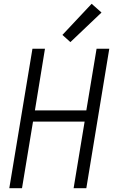

<svg xmlns="http://www.w3.org/2000/svg" viewBox="-20 -992 616 1012"><path d="M29 0H96L154 -351H426L368 0H435L556 -735H489L435 -410H164L217 -735H151ZM351 -770 515 -926 463 -972 309 -808Z"/></svg>

Font: Iosevka Sparkle Light
Style: Italic
Weight: 300
Italic angle: -9°
Designer: Belleve Invis
Foundry: Belleve Invis
Version: Version 4.5.0; ttfautohint (v1.8.3)